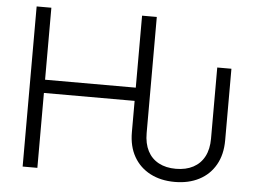

<svg xmlns="http://www.w3.org/2000/svg" viewBox="-52 -794 1154 869"><g transform="rotate(5 525.0 -359.5)"><path d="M771.5 9.3Q708 9.3 660.2 -15.6Q612.3 -40.5 585.7 -86.9Q559.1 -133.3 559.1 -198.2V-340.3H147V0H80.1V-727.5H147V-400.4H559.1V-727.5H626V-200.2Q626 -152.3 643.3 -118.9Q660.6 -85.4 693.4 -67.9Q726.1 -50.3 771.5 -50.3Q817.4 -50.3 850.3 -67.9Q883.3 -85.4 900.9 -118.9Q918.5 -152.3 918.5 -200.2V-523.4H982.9V-198.2Q982.9 -133.3 956.3 -86.7Q929.7 -40 882.1 -15.4Q834.5 9.3 771.5 9.3Z"/></g></svg>

Font: Inter 28pt Light
Style: Regular
Weight: 300
Designer: Rasmus Andersson
Foundry: rsms
Version: Version 4.001;git-66647c0bb